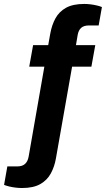

<svg xmlns="http://www.w3.org/2000/svg" viewBox="-101 -752 529 960"><path d="M9.1 188.1Q-6.1 188.1 -22.9 186.1Q-39.6 184.1 -55 180.4Q-70.3 176.7 -80.6 172.4L-64.3 80H-13.9Q10.7 80 24.3 67.5Q38 54.9 42.2 30.9L120.8 -418.8H45.2L64.5 -526.4H140.1L150.3 -583.7Q158.1 -627.1 176.4 -660.6Q194.7 -694 229.3 -713.2Q264 -732.3 320.2 -732.3Q335.6 -732.3 352.2 -730.2Q368.9 -728.1 383.9 -724.5Q398.9 -720.9 408.6 -716.7L392.3 -624.7H343.1Q318.7 -624.7 305.2 -613Q291.7 -601.3 287.5 -578L278.8 -526.4H375.4L356 -418.8H259.5L178.5 40.7Q171.4 81.3 153.2 115Q135 148.7 100.5 168.4Q66 188.1 9.1 188.1Z"/></svg>

Font: Archivo Variable SemiBold
Style: Italic
Weight: 600
Italic angle: -10°
Designer: Hector Gatti
Foundry: Omnibus-Type
Version: Version 2.001